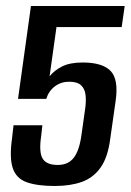

<svg xmlns="http://www.w3.org/2000/svg" viewBox="-20 -611 435 639"><path d="M162 8Q104 8 69 -4.5Q34 -17 22.5 -51.5Q11 -86 20 -150L25 -194H121L117 -158Q109 -104 122 -83Q135 -62 172 -62Q207 -62 225.5 -86Q244 -110 251 -161L264 -253Q267 -277 264.5 -296.5Q262 -316 249.5 -327.5Q237 -339 210 -339Q183 -339 162.5 -323.5Q142 -308 134 -282H40L83 -591H395L385 -521H168L145 -357Q160 -376 186 -389.5Q212 -403 255 -403Q321 -403 348 -375Q375 -347 365 -276L347 -150Q339 -87 314.5 -53Q290 -19 252 -5.5Q214 8 162 8Z"/></svg>

Font: Alumni Sans Thin SemiBold
Style: Italic
Weight: 600
Italic angle: -8°
Version: Version 1.016